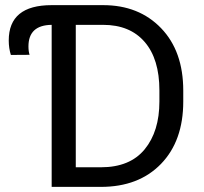

<svg xmlns="http://www.w3.org/2000/svg" viewBox="-20 -731 796 751"><path d="M14.2 -572.8Q14.2 -710.9 182.1 -710.9H383.3Q523.4 -710.9 610.1 -620.8Q696.8 -530.8 696.8 -376.5V-334Q696.8 -179.7 609.6 -89.8Q522.5 0 374.5 0H182.1V-633.8Q91.3 -632.8 91.3 -549.3Q91.3 -529.8 95.7 -516.6L22.5 -516.1Q14.2 -542.5 14.2 -572.8ZM276.4 -633.8V-76.7H374.5Q488.3 -76.7 545.9 -147Q603.5 -217.3 603.5 -334V-377.4Q603.5 -500 545.9 -566.9Q488.3 -633.8 383.3 -633.8Z"/></svg>

Font: Roboto21382017
Style: Regular
Weight: 400
Designer: Christian Robertson
Foundry: Google
Version: Version 2.138; 2017